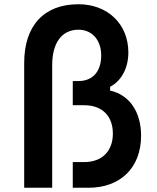

<svg xmlns="http://www.w3.org/2000/svg" viewBox="-20 -885 740 905"><path d="M397 0H323V-121H377C460 -121 512 -172 512 -255C512 -339 461 -389 377 -389H323V-503H350C417 -503 457 -548 457 -624C457 -696 414 -745 350 -745C272 -745 226 -684 226 -578V0H94V-588C94 -764 187 -865 350 -865C488 -865 585 -771 585 -638C585 -565 553 -504 499 -476V-458C590 -438 645 -358 645 -245C645 -96 549 0 397 0Z"/></svg>

Font: Martian Mono Std Md
Style: Regular
Weight: 500
Monospace: yes
Designer: Roman Shamin
Foundry: Evil Martians
Version: Version 1.000